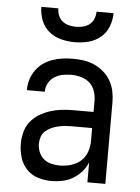

<svg xmlns="http://www.w3.org/2000/svg" viewBox="-53 -782 607 832"><g transform="rotate(5 250.0 -366.0)"><path d="M202 8Q172 8 143 -1Q114 -10 93.5 -32Q73 -54 64.5 -83Q56 -112 56 -142Q56 -167 62.5 -192Q69 -217 84.5 -237Q100 -257 122 -270.5Q144 -284 168.5 -292Q193 -300 218 -303Q243 -306 269 -306H358V-355Q358 -376 351 -397Q344 -418 328 -432Q312 -446 291 -452Q270 -458 249 -458Q230 -458 211 -454.5Q192 -451 175.5 -440.5Q159 -430 149.5 -413Q140 -396 140 -377V-375H62V-378Q62 -401 69 -422.5Q76 -444 89 -462.5Q102 -481 120.5 -494Q139 -507 160.5 -514.5Q182 -522 204 -525Q226 -528 249 -528Q273 -528 297 -524.5Q321 -521 343 -511Q365 -501 383.5 -485Q402 -469 414 -448Q426 -427 431 -403Q436 -379 436 -355V0H358V-87Q349 -64 332.5 -45.5Q316 -27 295 -14.5Q274 -2 250 3Q226 8 202 8ZM232 -62Q256 -62 280.5 -69Q305 -76 323 -92Q341 -108 349.5 -131.5Q358 -155 358 -180V-236H269Q254 -236 238.5 -234.5Q223 -233 208.5 -229.5Q194 -226 180 -219.5Q166 -213 155 -203Q144 -193 139 -178.5Q134 -164 134 -149Q134 -130 141 -112.5Q148 -95 162 -83Q176 -71 194.5 -66.5Q213 -62 232 -62ZM250 -600Q220 -600 190.5 -607.5Q161 -615 138 -634Q115 -653 104 -681.5Q93 -710 93 -740H167Q167 -724 173 -709Q179 -694 191 -684.5Q203 -675 218.5 -671Q234 -667 250 -667Q266 -667 281.5 -671Q297 -675 309 -684.5Q321 -694 327 -709Q333 -724 333 -740H407Q407 -710 396 -681.5Q385 -653 362 -634Q339 -615 309.5 -607.5Q280 -600 250 -600Z"/></g></svg>

Font: Iosevka Term
Style: Regular
Weight: 400
Monospace: yes
Designer: Belleve Invis
Foundry: Belleve Invis
Version: Version 30.0.1